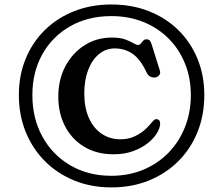

<svg xmlns="http://www.w3.org/2000/svg" viewBox="-20 -775 984 847"><path d="M471.5 51.7Q561.7 51.7 636.6 21.4Q711.5 -8.9 766.5 -63.7Q821.4 -118.5 851.4 -192.8Q881.3 -267.1 881.3 -355.2Q881.3 -442.8 851.1 -516Q820.9 -589.2 766 -642.9Q711 -696.6 636.1 -725.9Q561.2 -755.2 471.5 -755.2Q382.1 -755.2 307.3 -725.7Q232.5 -696.1 177.8 -642.4Q123.1 -588.7 93.1 -515.6Q63.2 -442.5 63.2 -355.2Q63.2 -267.9 93.1 -193.7Q123.1 -119.5 177.8 -64.4Q232.5 -9.4 307.3 21.2Q382.1 51.7 471.5 51.7ZM471.5 0.5Q368.7 0.5 289.9 -45.8Q211.1 -92 167 -172.4Q122.8 -252.7 122.8 -355.5Q122.8 -457.3 167 -535.9Q211.1 -614.5 289.8 -659.2Q368.4 -704 471.5 -704Q547.8 -704 611.9 -678.3Q676.1 -652.6 723.1 -605.6Q770.1 -558.6 796 -494.9Q821.9 -431.2 821.9 -355.5Q821.9 -279.3 796 -214.3Q770.1 -149.2 723.1 -101.1Q676.1 -52.9 611.9 -26.2Q547.8 0.5 471.5 0.5ZM686.5 -230.5Q686.5 -211 672.2 -187.6Q657.9 -164.1 631.1 -142.9Q604.3 -121.7 566.4 -108Q528.4 -94.4 480.8 -94.4Q406.5 -94.4 351.6 -127.5Q296.7 -160.6 266.9 -218.1Q237.2 -275.6 237.2 -348.7Q237.2 -423.4 268.2 -482.3Q299.3 -541.2 352.8 -575.2Q406.3 -609.3 472.8 -609.3Q509.3 -609.3 531.7 -601.3Q554.2 -593.3 567.4 -585.1Q580.6 -576.8 589 -576.8Q596.5 -576.8 601.4 -583.1Q606.4 -589.4 611.8 -595.5Q617.2 -601.5 625.1 -601.5Q635.5 -601.5 640.4 -596.5Q645.2 -591.4 649.2 -578.6L685.3 -463.4Q689 -451.7 682.3 -443.2Q675.5 -434.7 663.2 -433.1Q652.5 -432.1 642.8 -437.2Q633.1 -442.4 627.6 -453.6Q599.4 -514 564.9 -537.7Q530.4 -561.4 486.1 -561.4Q446.7 -561.4 416.3 -536.1Q385.9 -510.8 368.9 -466.2Q351.8 -421.6 351.8 -363.3Q351.8 -299.7 372.3 -254.3Q392.8 -208.9 428.9 -184.7Q465 -160.5 511.2 -160.5Q546 -160.5 574.6 -173.7Q603.1 -186.9 626 -209.1Q639.7 -223 647.3 -232.3Q654.8 -241.5 660.3 -246Q665.8 -250.4 672.7 -249.2Q686.5 -246.6 686.5 -230.5Z"/></svg>

Font: Fraunces SuperSoft Wonky
Style: Regular
Weight: 900
Version: Version 1.000;[b76b70a41]